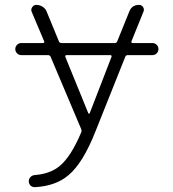

<svg xmlns="http://www.w3.org/2000/svg" viewBox="-20 -565 712 791"><path d="M439.5 -331.1Q440.4 -334 439 -335.9Q437.5 -337.9 435.5 -337.9H253.9Q251 -337.9 249.5 -335.9Q248 -334 249 -331.1L343.8 -98.6Q344.7 -96.7 346.7 -96.7Q348.6 -96.7 349.6 -98.6ZM68.4 -337.9Q57.6 -337.9 50.3 -345.2Q43 -352.5 43 -362.8Q43 -373 50.3 -380.4Q57.6 -387.7 68.4 -387.7H158.2Q160.2 -387.7 161.6 -389.6Q163.1 -391.6 162.1 -394.5L110.4 -516.6Q106.4 -526.4 112.8 -535.6Q119.1 -544.9 129.9 -544.9Q143.6 -544.9 155.8 -537.1Q168 -529.3 172.9 -515.6L222.7 -394.5Q225.6 -387.7 233.4 -387.7H453.1Q460 -387.7 462.9 -394.5L512.7 -517.6Q523.4 -544.9 552.7 -544.9Q563.5 -544.9 569.3 -536.1Q575.2 -527.3 571.3 -517.6L521.5 -394.5Q520.5 -391.6 522 -389.6Q523.4 -387.7 525.4 -387.7H607.4Q618.2 -387.7 625.5 -380.4Q632.8 -373 632.8 -362.8Q632.8 -352.5 625.5 -345.2Q618.2 -337.9 607.4 -337.9H505.9Q499 -337.9 496.1 -331.1L374 -25.4Q322.3 106.4 262.7 156.2Q210.9 201.2 124 206.1Q124 206.1 123 206.1Q113.3 206.1 106.4 200.2Q98.6 192.4 98.6 181.6Q98.6 171.9 105.5 164.6Q112.3 157.2 123 156.2Q187.5 151.4 226.6 118.2Q272.5 80.1 314.5 -19.5Q317.4 -26.4 314.5 -33.2L188.5 -331.1Q185.5 -337.9 177.7 -337.9Z"/></svg>

Font: Gen Jyuu Gothic P Light
Style: Regular
Weight: 200
Designer: [Source Han Sans]
Ryoko NISHIZUKA  (kana & ideographs); Paul D. Hunt (Latin, Greek & Cyrillic); Wenlong ZHANG  (bopomofo
Version: Version 1.002.20150607